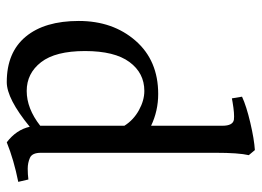

<svg xmlns="http://www.w3.org/2000/svg" viewBox="-123 -635 774 568"><g transform="rotate(90 264.0 -351.0)"><path d="M432 -85Q432 -59 447 -52.5Q462 -46 479 -46Q496 -46 511 -48L518 -18Q453 -5 401 16Q364 -12 355 -52Q272 16 223 16Q135 16 88.5 -40Q42 -96 42 -197Q42 -298 100.5 -365Q159 -432 258 -432Q308 -432 352 -411V-622Q352 -653 334 -656Q317 -658 282 -652L271 -650L266 -680Q294 -693 343 -704.5Q392 -716 424 -718L439 -700Q432 -670 432 -602ZM352 -83V-332Q335 -359 306 -375Q277 -391 249 -391Q196 -391 163.5 -347Q131 -303 131 -215.5Q131 -128 164 -85.5Q197 -43 249 -43Q301 -43 352 -83Z"/></g></svg>

Font: Buenard
Style: Regular
Weight: 400
Designer: Gustavo Ibarra
Foundry: FontFuror
Version: Version 1.001 2011